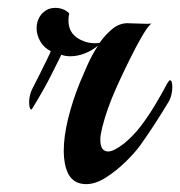

<svg xmlns="http://www.w3.org/2000/svg" viewBox="-20 -461 458 488"><path d="M199 7Q167 7 153 -20Q142 -44 142 -77Q142 -114 153 -159Q164 -204 183 -251Q190 -268 201.5 -294Q213 -320 229 -345Q215 -333 196 -325.5Q177 -318 159 -318Q145 -318 136 -322Q128 -306 110 -270Q92 -234 62 -185Q59 -180 56.5 -185.5Q54 -191 54 -201Q54 -209 56 -218Q58 -227 62 -235Q72 -254 82 -274.5Q92 -295 100 -311Q108 -327 109 -331Q91 -340 82 -356.5Q73 -373 73 -389Q73 -405 80.5 -418Q88 -431 103 -438Q112 -441 120 -441Q142 -441 156 -427Q155 -423 154.5 -418.5Q154 -414 154 -409Q154 -378 179 -363Q204 -348 233 -352Q247 -372 265 -387Q283 -402 304 -402Q315 -402 335.5 -401Q356 -400 365 -401Q359 -397 351 -385Q343 -373 336 -360Q329 -347 325 -340Q298 -288 275 -236.5Q252 -185 240 -138Q238 -129 236.5 -121.5Q235 -114 235 -106Q235 -76 255 -76Q269 -76 295 -96Q318 -115 336 -138Q356 -164 374 -194Q392 -224 405 -249Q410 -257 412 -257Q418 -257 418 -239Q418 -232 416 -222Q414 -212 409 -203Q394 -178 375 -148.5Q356 -119 336 -91Q323 -73 299.5 -50Q276 -27 249.5 -10Q223 7 199 7Z"/></svg>

Font: Playball
Style: Regular
Weight: 400
Designer: Robert E. Leuschke
Foundry: Robert E. Leuschke
Version: Version 1.010